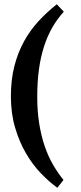

<svg xmlns="http://www.w3.org/2000/svg" viewBox="-20 -742 383 911"><path d="M282.7 -686.5Q252 -652.8 228.5 -612.1Q205.1 -571.3 189 -521.7Q172.9 -472.2 164.8 -412.8Q156.7 -353.5 156.7 -282.7Q156.7 -213.9 166 -156Q175.3 -98.1 191.7 -49.8Q208 -1.5 231 38.3Q253.9 78.1 281.2 111.8L252 148.9Q213.4 121.1 174.1 80.3Q134.8 39.6 103.3 -14.4Q71.8 -68.4 51.8 -136Q31.7 -203.6 31.7 -285.2Q31.7 -364.3 48.3 -428.7Q64.9 -493.2 94.2 -546.1Q123.5 -599.1 163.3 -642.1Q203.1 -685.1 249.5 -721.7Z"/></svg>

Font: Varendra
Style: Regular
Weight: 700
Designer: Jacob Thomas
Foundry: Bangla Type Foundry
Version: Version 1.008